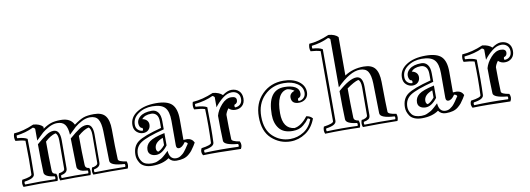

<svg xmlns="http://www.w3.org/2000/svg" viewBox="-61 -1150 4325 1566"><g transform="rotate(-10 2101.5 -367.0)"><path d="M549 -311Q549 -170 554 -67Q555 -41 587 -38Q599 -8 587 21Q462 18 336 21Q324 -8 336 -38Q384 -45 384 -67L385 -299Q385 -352 364 -364Q321 -353 277 -311Q277 -177 281 -68Q282 -55 288 -48.5Q294 -42 314 -38Q326 -8 314 21Q174 17 32 21Q20 -8 32 -38Q112 -49 113 -68Q117 -180 113 -347Q80 -357 32 -360Q21 -389 32 -422Q106 -426 198 -466Q251 -462 277 -434V-418Q311 -442 342.5 -453Q374 -464 426 -464Q506 -464 533 -406Q581 -441 613 -452.5Q645 -464 700 -464Q767 -464 795 -427.5Q823 -391 823 -315Q823 -170 828 -67Q829 -47 897 -38Q908 -6 895 21Q752 18 610 21Q598 -8 610 -38Q626 -38 642 -46.5Q658 -55 658 -67L659 -299Q659 -352 638 -364Q598 -354 549 -311ZM479 -332Q476 -390 456 -417Q436 -444 391 -444Q358 -444 322.5 -425Q287 -406 266 -387.5Q245 -369 208 -332V-429Q204 -437 191 -442Q123 -410 50 -402Q47 -390 50 -379Q106 -376 133 -359Q136 -213 133 -67Q132 -31 49 -20Q43 -9 49 4Q174 0 298 4Q304 -9 298 -20Q213 -30 212 -67Q208 -171 208 -301Q259 -345 291 -366Q323 -387 352 -387Q405 -387 405 -299L404 -67Q404 -29 352 -20Q346 -9 352 4Q462 1 571 4Q577 -9 571 -20Q545 -22 529 -25.5Q513 -29 499 -39.5Q485 -50 485 -67L480 -301Q531 -345 563 -366Q595 -387 624 -387Q677 -387 677 -299L676 -67Q676 -29 624 -20Q618 -9 624 4Q751 1 877 4Q884 -8 877 -20Q758 -26 757 -67L752 -315Q750 -382 730.5 -413Q711 -444 663 -444Q630 -444 594.5 -425.5Q559 -407 537 -387.5Q515 -368 479 -332Z M1082 -355Q1105 -351 1118.5 -337Q1132 -323 1132 -302Q1132 -276 1115 -259Q1098 -242 1070 -242Q1041 -242 1017.5 -262.5Q994 -283 994 -321Q994 -385 1055 -424.5Q1116 -464 1214 -464Q1307 -464 1345 -426.5Q1383 -389 1383 -301V-130L1414 -131Q1454 -128 1470 -93L1454 -66Q1439 -43 1429 -30.5Q1419 -18 1400.5 -2.5Q1382 13 1357 20Q1332 27 1299 27Q1258 27 1237 -4Q1184 34 1099 34Q1062 34 1036 22.5Q1010 11 998 -8Q986 -27 981 -43.5Q976 -60 976 -77Q976 -149 1024.5 -184.5Q1073 -220 1220 -258V-311Q1220 -350 1203.5 -368Q1187 -386 1161 -386Q1106 -386 1082 -355ZM1240 -212V-110Q1193 -48 1144 -48Q1116 -48 1098 -61.5Q1080 -75 1080 -100Q1080 -140 1113 -166Q1146 -192 1240 -212ZM1220 -116V-176Q1149 -150 1149 -100Q1149 -79 1164 -71Q1190 -80 1220 -116ZM1070 -285Q1053 -285 1046 -310Q1036 -350 1070 -380Q1103 -409 1170 -409Q1202 -409 1221 -384.5Q1240 -360 1240 -311V-243Q1096 -206 1046 -173Q996 -140 996 -77Q996 -44 1018.5 -15Q1041 14 1099 14Q1112 14 1125 11.5Q1138 9 1150.5 2.5Q1163 -4 1172.5 -8.5Q1182 -13 1194 -23Q1206 -33 1211 -37.5Q1216 -42 1227.5 -53Q1239 -64 1240 -65Q1246 7 1299 7Q1310 7 1320 4Q1330 1 1339 -5.5Q1348 -12 1355 -17.5Q1362 -23 1371.5 -35Q1381 -47 1385.5 -53.5Q1390 -60 1399.5 -74.5Q1409 -89 1413 -94Q1407 -108 1389 -110Q1362 -69 1334 -70Q1314 -71 1314 -98V-301Q1314 -379 1283.5 -411.5Q1253 -444 1179 -444Q1112 -444 1063 -409.5Q1014 -375 1014 -321Q1014 -293 1031 -277.5Q1048 -262 1070 -262Q1077 -272 1070 -285Z M1695 -275Q1707 -320 1745 -362.5Q1783 -405 1826 -405Q1869 -405 1869 -375Q1869 -348 1844 -341Q1837 -331 1844 -318Q1870 -318 1887 -334Q1904 -350 1904 -379Q1904 -409 1885.5 -426.5Q1867 -444 1838 -444Q1800 -444 1761.5 -413.5Q1723 -383 1695 -345V-429Q1691 -437 1678 -442Q1613 -411 1527 -402Q1524 -390 1527 -379Q1593 -376 1621 -359Q1625 -177 1620 -67Q1619 -31 1537 -20Q1530 -7 1537 3Q1665 -3 1816 3Q1823 -7 1816 -20Q1700 -31 1699 -67Q1695 -166 1695 -275ZM1768 -68Q1769 -49 1834 -38Q1850 -6 1832 24Q1625 17 1519 21Q1501 -8 1517 -38Q1599 -49 1600 -68Q1606 -207 1601 -347Q1569 -357 1512 -360Q1501 -389 1512 -422Q1594 -427 1685 -466Q1738 -460 1764 -434Q1805 -464 1838 -464Q1876 -464 1900 -441.5Q1924 -419 1924 -379Q1924 -341 1901.5 -319.5Q1879 -298 1844 -298Q1811 -298 1789 -320Q1769 -293 1764 -271Q1764 -165 1768 -68Z M2389 -339Q2389 -309 2364 -302Q2357 -289 2364 -279Q2389 -279 2406 -296Q2423 -313 2423 -339Q2423 -385 2380 -414.5Q2337 -444 2268 -444Q2171 -444 2106 -378.5Q2041 -313 2041 -207Q2041 -97 2101.5 -41.5Q2162 14 2244 14Q2304 14 2355.5 -18.5Q2407 -51 2431 -116Q2424 -124 2412 -127Q2399 -109 2391 -100.5Q2383 -92 2365 -76.5Q2347 -61 2324.5 -54Q2302 -47 2275 -47Q2199 -47 2163.5 -91.5Q2128 -136 2128 -207Q2128 -412 2268 -412Q2324 -412 2356.5 -393.5Q2389 -375 2389 -339ZM2403 -146Q2436 -142 2454 -119Q2426 -43 2368 -4.5Q2310 34 2244 34Q2155 34 2088 -26.5Q2021 -87 2021 -207Q2021 -322 2091.5 -393Q2162 -464 2268 -464Q2346 -464 2394.5 -429Q2443 -394 2443 -339Q2443 -305 2420.5 -285Q2398 -265 2364 -265Q2303 -265 2303 -319Q2303 -353 2345 -368Q2317 -387 2287 -390Q2197 -377 2197 -207Q2197 -79 2292 -68Q2349 -75 2403 -146Z M2859 -20Q2853 -9 2859 4Q2986 1 3113 4Q3120 -8 3113 -20Q2994 -26 2993 -67L2988 -315Q2986 -382 2966.5 -413Q2947 -444 2899 -444Q2818 -444 2706 -332V-731Q2702 -739 2689 -744Q2621 -712 2548 -704Q2545 -692 2548 -681Q2604 -678 2631 -661V-67Q2630 -31 2547 -20Q2541 -9 2547 4Q2674 -1 2802 4Q2808 -9 2802 -20Q2711 -30 2710 -67Q2706 -171 2706 -301Q2804 -387 2860 -387Q2913 -387 2913 -299L2912 -67Q2912 -43 2897.5 -33.5Q2883 -24 2859 -20ZM2843 21Q2831 -8 2843 -38Q2859 -38 2875.5 -46.5Q2892 -55 2892 -67L2893 -299Q2893 -352 2872 -364Q2836 -355 2775 -311Q2775 -177 2779 -68Q2781 -42 2818 -38Q2830 -8 2818 21Q2675 16 2530 21Q2518 -8 2530 -38Q2610 -49 2611 -68V-649Q2578 -659 2530 -662Q2519 -691 2530 -724Q2604 -728 2696 -768Q2749 -764 2775 -736V-418Q2844 -464 2934 -464Q3000 -464 3028 -428Q3056 -392 3057 -315Q3059 -121 3062 -67Q3063 -47 3131 -38Q3142 -6 3129 21Q2986 18 2843 21Z M3314 -355Q3337 -351 3350.5 -337Q3364 -323 3364 -302Q3364 -276 3347 -259Q3330 -242 3302 -242Q3273 -242 3249.5 -262.5Q3226 -283 3226 -321Q3226 -385 3287 -424.5Q3348 -464 3446 -464Q3539 -464 3577 -426.5Q3615 -389 3615 -301V-130L3646 -131Q3686 -128 3702 -93L3686 -66Q3671 -43 3661 -30.5Q3651 -18 3632.5 -2.5Q3614 13 3589 20Q3564 27 3531 27Q3490 27 3469 -4Q3416 34 3331 34Q3294 34 3268 22.5Q3242 11 3230 -8Q3218 -27 3213 -43.5Q3208 -60 3208 -77Q3208 -149 3256.5 -184.5Q3305 -220 3452 -258V-311Q3452 -350 3435.5 -368Q3419 -386 3393 -386Q3338 -386 3314 -355ZM3472 -212V-110Q3425 -48 3376 -48Q3348 -48 3330 -61.5Q3312 -75 3312 -100Q3312 -140 3345 -166Q3378 -192 3472 -212ZM3452 -116V-176Q3381 -150 3381 -100Q3381 -79 3396 -71Q3422 -80 3452 -116ZM3302 -285Q3285 -285 3278 -310Q3268 -350 3302 -380Q3335 -409 3402 -409Q3434 -409 3453 -384.5Q3472 -360 3472 -311V-243Q3328 -206 3278 -173Q3228 -140 3228 -77Q3228 -44 3250.5 -15Q3273 14 3331 14Q3344 14 3357 11.5Q3370 9 3382.5 2.5Q3395 -4 3404.5 -8.5Q3414 -13 3426 -23Q3438 -33 3443 -37.5Q3448 -42 3459.5 -53Q3471 -64 3472 -65Q3478 7 3531 7Q3542 7 3552 4Q3562 1 3571 -5.5Q3580 -12 3587 -17.5Q3594 -23 3603.5 -35Q3613 -47 3617.5 -53.5Q3622 -60 3631.5 -74.5Q3641 -89 3645 -94Q3639 -108 3621 -110Q3594 -69 3566 -70Q3546 -71 3546 -98V-301Q3546 -379 3515.5 -411.5Q3485 -444 3411 -444Q3344 -444 3295 -409.5Q3246 -375 3246 -321Q3246 -293 3263 -277.5Q3280 -262 3302 -262Q3309 -272 3302 -285Z M3927 -275Q3939 -320 3977 -362.5Q4015 -405 4058 -405Q4101 -405 4101 -375Q4101 -348 4076 -341Q4069 -331 4076 -318Q4102 -318 4119 -334Q4136 -350 4136 -379Q4136 -409 4117.5 -426.5Q4099 -444 4070 -444Q4032 -444 3993.5 -413.5Q3955 -383 3927 -345V-429Q3923 -437 3910 -442Q3845 -411 3759 -402Q3756 -390 3759 -379Q3825 -376 3853 -359Q3857 -177 3852 -67Q3851 -31 3769 -20Q3762 -7 3769 3Q3897 -3 4048 3Q4055 -7 4048 -20Q3932 -31 3931 -67Q3927 -166 3927 -275ZM4000 -68Q4001 -49 4066 -38Q4082 -6 4064 24Q3857 17 3751 21Q3733 -8 3749 -38Q3831 -49 3832 -68Q3838 -207 3833 -347Q3801 -357 3744 -360Q3733 -389 3744 -422Q3826 -427 3917 -466Q3970 -460 3996 -434Q4037 -464 4070 -464Q4108 -464 4132 -441.5Q4156 -419 4156 -379Q4156 -341 4133.5 -319.5Q4111 -298 4076 -298Q4043 -298 4021 -320Q4001 -293 3996 -271Q3996 -165 4000 -68Z"/></g></svg>

Font: Jacques Francois Shadow
Style: Regular
Weight: 400
Designer: Alexei Vanyashin, Nikita Kanarev (i@xarsok.ru)
Foundry: Cyreal (www.cyreal.org)
Version: Version 1.003